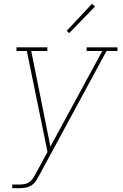

<svg xmlns="http://www.w3.org/2000/svg" viewBox="-20 -777 640 1002"><path d="M44 205V186H84Q98 186 112.5 182.5Q127 179 138 169.5Q149 160 156.5 147Q164 134 171 121L228 16L120 -511H66V-530H227V-511H143L243 -12L514 -511H432V-530H593V-511H536L189 130Q189 130 189 130Q189 130 189 130V131L188 132Q180 147 171 162Q162 177 148 187.5Q134 198 117.5 201.5Q101 205 84 205ZM341 -604 328 -616 460 -757 476 -743Z"/></svg>

Font: Iosevka Slab ThExObl
Style: Regular
Weight: 100
Width: 7
Italic angle: -9°
Monospace: yes
Designer: Belleve Invis
Foundry: Belleve Invis
Version: Version 11.1.1; ttfautohint (v1.8.3)